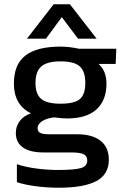

<svg xmlns="http://www.w3.org/2000/svg" viewBox="-20 -702 594 898"><path d="M231 -682H307L432 -521H345L269 -622L195 -521H106ZM59 150V66Q97 79 149 86Q201 93 250 93Q326 93 357 84.5Q388 76 388 49Q388 28 371.5 19.5Q355 11 311 11H183Q120 11 87 -12.5Q54 -36 54 -80Q54 -111 72 -135.5Q90 -160 125 -172Q45 -211 45 -311Q45 -401 99 -442.5Q153 -484 263 -484Q303 -484 350 -474H524L521 -403H441Q478 -370 478 -311Q478 -233 431.5 -190.5Q385 -148 293 -148Q269 -148 234 -153Q202 -150 179 -136.5Q156 -123 156 -102Q156 -87 168 -80.5Q180 -74 208 -74H341Q412 -74 450.5 -43.5Q489 -13 489 45Q489 114 430.5 145Q372 176 255 176Q200 176 147.5 169Q95 162 59 150ZM379 -314Q379 -368 353 -391.5Q327 -415 263 -415Q201 -415 173.5 -391.5Q146 -368 146 -314Q146 -262 172.5 -239.5Q199 -217 263 -217Q328 -217 353.5 -238.5Q379 -260 379 -314Z"/></svg>

Font: Kanit
Style: Regular
Weight: 400
Designer: Katatrad Team
Foundry: Cadson Demak
Version: Version 1.001